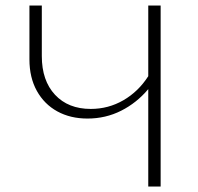

<svg xmlns="http://www.w3.org/2000/svg" viewBox="-20 -678 721 698"><path d="M564 -658V0H519V-354Q477 -304 420.5 -275.5Q364 -247 298 -247Q236 -247 188.5 -273Q141 -299 114 -347.5Q87 -396 87 -462V-658H132V-474Q132 -385 180 -333.5Q228 -282 310 -282Q374 -282 428.5 -313.5Q483 -345 519 -401V-658Z"/></svg>

Font: Ysabeau SC Light
Style: Regular
Weight: 300
Designer: Christian Thalmann (Catharsis Fonts)
Version: Version 0.003